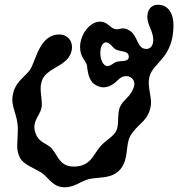

<svg xmlns="http://www.w3.org/2000/svg" viewBox="-20 -738 772 808"><path d="M238 49C288 57 319 23 357 15C403 6 450 15 486 -25C523 -69 507 -126 528 -165C556 -215 596 -222 612 -280C625 -328 596 -368 610 -419C626 -474 710 -497 710 -631C710 -681 689 -718 644 -718C616 -718 600 -696 600 -667C600 -633 625 -606 625 -570C625 -545 612 -532 596 -532C556 -532 561 -587 526 -609C495 -629 482 -610 463 -616C443 -621 432 -647 401 -647C358 -647 317 -593 317 -540C317 -497 340 -486 346 -462C349 -441 351 -396 385 -379C418 -360 451 -375 477 -402C512 -437 559 -408 542 -368C526 -327 503 -323 487 -292C471 -262 483 -218 470 -189C457 -161 424 -149 399 -118C372 -85 360 -38 292 -37C230 -36 224 -85 196 -115C172 -139 138 -137 126 -190C117 -237 156 -256 156 -298C156 -337 143 -370 159 -405C178 -444 229 -455 259 -485C274 -500 283 -519 283 -540C283 -570 261 -593 230 -593C197 -593 173 -576 154 -547C130 -510 120 -461 104 -441C77 -408 46 -393 35 -344C22 -289 55 -260 55 -195C55 -136 45 -112 64 -74C79 -46 120 -32 152 -13C182 6 197 42 238 49ZM467 -530C488 -519 522 -526 522 -499C522 -476 488 -483 471 -478C456 -474 441 -453 424 -462C396 -477 395 -550 421 -559C439 -565 454 -537 467 -530Z"/></svg>

Font: PicNic
Style: Regular
Weight: 400
Designer: Mariel Nils
Foundry: Velvetyne Type Foundry
Version: Version 2.000;Glyphs 3.2.3 (3260)